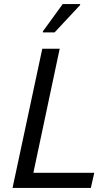

<svg xmlns="http://www.w3.org/2000/svg" viewBox="-20 -929 546 949"><path d="M192 -774V-769H250L376 -904V-909H290ZM189 -688 42 0H429L446 -75H145L275 -688Z"/></svg>

Font: Saira UNSAM
Style: Italic
Weight: 400
Italic angle: -12°
Designer: Hector Gatti with collaboration of the Omnibus-Type team
Foundry: Omnibus-Type
Version: Version 0.072;PS 000.072;hotconv 1.0.88;makeotf.lib2.5.64775